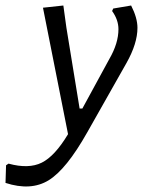

<svg xmlns="http://www.w3.org/2000/svg" viewBox="-112 -483 530 697"><path d="M118 -463 129 -383 177 -89H187L285 -269Q318 -326 318 -377Q318 -411 295 -443L299 -452L364 -463Q387 -418 387 -382Q387 -325 347 -254L205 -3Q129 132 64.5 171.5Q0 211 -92 181L-90 117L-81 111Q-8 131 39.5 107.5Q87 84 135 4L44 -455Z"/></svg>

Font: Alegreya Sans
Style: Italic
Weight: 400
Italic angle: -7°
Designer: Juan Pablo del Peral
Foundry: Huerta Tipografica
Version: Version 2.007